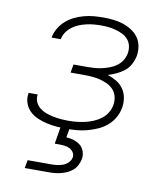

<svg xmlns="http://www.w3.org/2000/svg" viewBox="-84 -598 767 887"><g transform="rotate(10 300.0 -154.0)"><path d="M250 8Q226 8 203 6Q180 4 157.5 -1Q135 -6 114 -15Q93 -24 77 -39Q61 -54 53 -76Q45 -98 49 -121V-125H92V-123Q89 -105 96.5 -89Q104 -73 117.5 -62.5Q131 -52 147.5 -46Q164 -40 181.5 -36.5Q199 -33 217.5 -31.5Q236 -30 254 -30Q273 -30 292 -32Q311 -34 330.5 -38.5Q350 -43 369 -51Q388 -59 404.5 -71.5Q421 -84 431.5 -102Q442 -120 445 -139Q448 -159 443.5 -177.5Q439 -196 426.5 -209.5Q414 -223 397 -231Q380 -239 362 -243.5Q344 -248 324.5 -249.5Q305 -251 285 -251H224L231 -290H292Q310 -290 327.5 -291Q345 -292 362.5 -296Q380 -300 398 -306.5Q416 -313 431 -324Q446 -335 456 -351Q466 -367 469 -385Q472 -403 468 -420Q464 -437 453 -449.5Q442 -462 427 -469.5Q412 -477 395.5 -481.5Q379 -486 361.5 -488Q344 -490 326 -490Q309 -490 291.5 -488.5Q274 -487 257 -483Q240 -479 223.5 -472.5Q207 -466 192 -455Q177 -444 166.5 -428.5Q156 -413 153 -396V-395H110V-397Q114 -419 126.5 -440Q139 -461 157 -476.5Q175 -492 196 -502Q217 -512 239.5 -518Q262 -524 284.5 -526Q307 -528 329 -528Q353 -528 376 -525.5Q399 -523 421 -516Q443 -509 462 -497Q481 -485 494 -467.5Q507 -450 511.5 -427Q516 -404 512 -380Q508 -360 498 -340.5Q488 -321 471 -307.5Q454 -294 434.5 -285Q415 -276 395 -270Q417 -263 436.5 -251.5Q456 -240 469 -222Q482 -204 486.5 -181Q491 -158 487 -133Q483 -109 470.5 -86.5Q458 -64 438.5 -47Q419 -30 395 -19.5Q371 -9 347 -2.5Q323 4 298.5 6Q274 8 250 8ZM92 220 99 182H214Q227 182 240 180Q253 178 266 173Q279 168 289.5 157Q300 146 302 133Q304 120 297 109.5Q290 99 279 93.5Q268 88 255.5 86.5Q243 85 230 85H209L228 -30H270L257 47Q276 48 293 53.5Q310 59 323 69.5Q336 80 342 97.5Q348 115 345 133Q342 147 335.5 161Q329 175 317.5 185.5Q306 196 292.5 202.5Q279 209 264.5 213Q250 217 235.5 218.5Q221 220 207 220Z"/></g></svg>

Font: Iosevka Aile XLt Obl
Style: Regular
Weight: 200
Italic angle: -9°
Designer: Belleve Invis
Foundry: Belleve Invis
Version: Version 31.1.0; ttfautohint (v1.8.4)